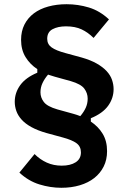

<svg xmlns="http://www.w3.org/2000/svg" viewBox="-20 -730 609 911"><path d="M488 -13Q488 28 472 60Q456 92 427.5 114.5Q399 137 359 149Q319 161 271 161Q219 161 167 145Q115 129 72 89L144 1Q170 27 202 41.5Q234 56 273 56Q314 56 339 40Q364 24 364 -7Q364 -35 343 -50.5Q322 -66 277 -78L200 -99Q158 -111 129 -127Q100 -143 82.5 -162.5Q65 -182 57.5 -203.5Q50 -225 50 -247Q50 -290 76 -326Q102 -362 157 -385V-402Q122 -425 101 -459.5Q80 -494 80 -541Q80 -582 96 -613.5Q112 -645 140.5 -666.5Q169 -688 209 -699Q249 -710 296 -710Q350 -710 401.5 -694.5Q453 -679 497 -638L424 -550Q398 -576 367.5 -590.5Q337 -605 293 -605Q255 -605 229.5 -591.5Q204 -578 204 -546Q204 -520 225 -505Q246 -490 291 -478L368 -457Q410 -445 439 -428.5Q468 -412 486 -392.5Q504 -373 511.5 -351Q519 -329 519 -307Q519 -264 493 -228Q467 -192 411 -169V-153Q446 -130 467 -95.5Q488 -61 488 -13ZM396 -262Q396 -288 380 -309.5Q364 -331 316 -345L240 -366Q222 -371 208 -376Q191 -356 181.5 -335.5Q172 -315 172 -292Q172 -267 188 -246Q204 -225 252 -211L328 -190Q336 -188 344.5 -185Q353 -182 361 -179Q378 -199 387 -219Q396 -239 396 -262Z"/></svg>

Font: IBMPlexSans-Bold
Style: Bold
Weight: 700
Designer: Mike Abbink, Paul van der Laan, Pieter van Rosmalen
Foundry: Bold Monday
Version: Version 3.1